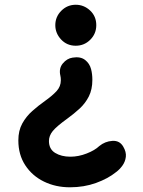

<svg xmlns="http://www.w3.org/2000/svg" viewBox="-20 -607 604 812"><path d="M213.9 -500.5Q213.9 -536.1 239.3 -561.5Q264.6 -586.9 300.3 -586.9Q335 -586.9 361.1 -562.5Q387.2 -538.1 387.2 -500.5Q387.2 -464.4 361.8 -439Q336.4 -413.6 300.3 -413.6Q263.2 -413.6 238.5 -439.9Q213.9 -466.3 213.9 -500.5ZM501 12.7Q514.6 35.6 512.2 56.2Q509.8 76.7 497.8 93.3Q485.8 109.9 471.2 120.6Q437 148.4 386.2 166.7Q335.4 185.1 275.9 185.1Q215.3 185.1 165.8 160.9Q116.2 136.7 86.9 92Q57.6 47.4 57.6 -13.2Q57.6 -54.7 74.2 -84.7Q90.8 -114.7 116.7 -137.7Q142.6 -160.6 170.4 -180.2Q200.7 -201.7 219 -221.4Q237.3 -241.2 237.3 -267.6Q237.3 -278.8 235.4 -286.6Q228 -317.4 245.6 -338.6Q263.2 -359.9 287.1 -363.3Q319.8 -368.7 339.4 -353.8Q358.9 -338.9 365.2 -314.5Q370.6 -293.9 370.6 -269.5Q370.6 -228.5 355.7 -199.2Q340.8 -169.9 316.9 -147.9Q293 -126 266.1 -106.4Q218.8 -72.3 202.9 -52.5Q187 -32.7 187 -10.7Q187 23.4 213.1 39.6Q239.3 55.7 277.8 55.7Q312 55.7 346.4 42.2Q380.9 28.8 399.9 10.7Q424.3 -9.3 455.1 -11.2Q485.8 -13.2 501 12.7Z"/></svg>

Font: Mikhak-FD Bold
Style: Regular
Weight: 700
Designer: Amin Abedi
Version: Version 3.3